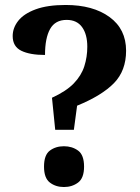

<svg xmlns="http://www.w3.org/2000/svg" viewBox="-20 -744 563 772"><path d="M202 -222 189 -351Q246 -377 276.5 -408.5Q307 -440 319 -477.5Q331 -515 331 -556Q331 -606 310 -635Q289 -664 248 -664Q202 -664 181.5 -627.5Q161 -591 161 -523Q100 -523 65.5 -540Q31 -557 31 -599Q31 -632 53.5 -660.5Q76 -689 123.5 -706.5Q171 -724 244 -724Q354 -724 420.5 -675.5Q487 -627 487 -540Q487 -460 438.5 -410Q390 -360 290 -319L277 -222ZM237 8Q204 8 180.5 -10Q157 -28 157 -74Q157 -121 180.5 -138.5Q204 -156 237 -156Q270 -156 294 -138.5Q318 -121 318 -74Q318 -28 294 -10Q270 8 237 8Z"/></svg>

Font: Noto Serif Bengali
Style: Bold
Weight: 700
Designer: Juan Bruce, Universal Thirst, Indian Type Foundry and the Monotype Design Team.
Foundry: Monotype Imaging Inc.
Version: Version 2.003; ttfautohint (v1.8.4.7-5d5b)